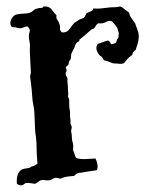

<svg xmlns="http://www.w3.org/2000/svg" viewBox="-20 -558 452 592"><path d="M71.3 -427.7 69.3 -440.4Q68.4 -451.2 71.3 -460Q74.2 -468.8 64.5 -476.6Q59.6 -476.6 51.3 -473.1Q43 -469.7 37.6 -471.2Q32.2 -472.7 27.8 -473.6Q23.4 -474.6 19.5 -474.1Q15.6 -473.6 12.7 -481.4Q9.8 -489.3 15.6 -500Q21.5 -510.7 30.3 -513.2Q39.1 -515.6 53.7 -516.1Q68.4 -516.6 74.7 -520Q81.1 -523.4 83.5 -525.9Q85.9 -528.3 88.9 -530.3Q103.5 -534.2 107.4 -533.7Q111.3 -533.2 114.3 -538.1Q131.8 -539.1 138.7 -529.3Q145.5 -519.5 154.3 -510.7Q152.3 -502.9 156.7 -497.1Q161.1 -491.2 163.6 -482.9Q166 -474.6 165 -469.7Q164.1 -464.8 170.9 -458Q186.5 -457 193.8 -467.8Q201.2 -478.5 209 -487.3Q214.8 -491.2 220.7 -495.1Q226.6 -499 230 -500Q233.4 -501 238.3 -502.9Q242.2 -506.8 243.7 -511.2Q245.1 -515.6 247.1 -517.1Q249 -518.6 258.8 -522.5Q268.6 -526.4 267.6 -532.2Q283.2 -530.3 302.2 -533.2Q321.3 -536.1 330.1 -535.6Q338.9 -535.2 350.6 -538.1Q356.4 -536.1 361.3 -531.7Q366.2 -527.3 372.6 -523.4Q378.9 -519.5 379.4 -514.2Q379.9 -508.8 385.3 -502Q390.6 -495.1 396.5 -486.3Q401.4 -472.7 404.8 -463.4Q408.2 -454.1 407.7 -442.9Q407.2 -431.6 404.3 -422.9Q401.4 -414.1 398.4 -404.3Q388.7 -397.5 387.7 -388.7Q375 -379.9 369.6 -372.1Q364.3 -364.3 359.9 -362.3Q355.5 -360.4 348.1 -361.3Q340.8 -362.3 334 -362.3Q327.1 -362.3 319.3 -366.2Q311.5 -370.1 300.8 -372.1Q298.8 -374 297.9 -376.5Q296.9 -378.9 294.9 -381.3Q293 -383.8 289.6 -385.7Q286.1 -387.7 283.2 -392.6Q271.5 -411.1 282.2 -422.9Q299.8 -428.7 308.6 -432.1Q317.4 -435.5 322.3 -421.9Q331.1 -421.9 337.9 -426.8Q340.8 -437.5 343.3 -439.5Q345.7 -441.4 345.7 -447.8Q345.7 -454.1 346.7 -455.1L341.8 -471.7Q337.9 -477.5 337.4 -478Q336.9 -478.5 331.5 -485.4Q326.2 -492.2 322.3 -493.2Q315.4 -495.1 305.7 -489.7Q295.9 -484.4 284.2 -486.3Q278.3 -484.4 274.4 -476.6Q270.5 -468.8 262.7 -467.8Q236.3 -444.3 224.6 -435.5Q225.6 -431.6 220.7 -429.2Q215.8 -426.8 213.4 -421.9Q210.9 -417 210.4 -414.1Q210 -411.1 207 -406.7Q204.1 -402.3 203.6 -399.9Q203.1 -397.5 201.2 -395Q199.2 -392.6 199.2 -386.2Q199.2 -379.9 197.3 -375Q191.4 -367.2 191.9 -363.8Q192.4 -360.4 190.4 -357.9Q188.5 -355.5 186 -354Q183.6 -352.5 182.6 -348.6Q187.5 -341.8 184.1 -336.9Q180.7 -332 184.6 -323.2Q188.5 -318.4 188 -312.5Q187.5 -306.6 188.5 -299.8Q189.5 -293 189.5 -285.6Q189.5 -278.3 190.4 -265.6Q188.5 -259.8 190.9 -256.8Q193.4 -253.9 193.4 -248V-234.4Q193.4 -228.5 194.8 -220.2Q196.3 -211.9 195.8 -206.1Q195.3 -200.2 196.8 -191.4Q198.2 -182.6 197.3 -181.6Q196.3 -180.7 197.3 -177.7Q198.2 -174.8 199.7 -171.4Q201.2 -168 201.2 -165L199.2 -154.3L201.2 -141.6Q201.2 -127.9 204.1 -118.7Q207 -109.4 205.1 -95.7Q206.1 -92.8 208.5 -86.9Q210.9 -81.1 212.9 -74.2Q214.8 -67.4 241.2 -67.4L274.4 -69.3Q278.3 -62.5 280.3 -51.3Q282.2 -40 278.3 -33.2L239.3 -27.3Q231.4 -25.4 223.6 -24.9Q215.8 -24.4 209 -15.6Q180.7 -13.7 173.8 -9.8Q167 -5.9 160.6 -8.3Q154.3 -10.7 149.4 -9.3Q144.5 -7.8 141.6 -5.9Q132.8 0 120.1 -2.4Q107.4 -4.9 100.1 1Q92.8 6.8 87.9 8.8Q60.5 3.9 56.6 7.8Q45.9 18.6 32.2 8.8Q29.3 -24.4 46.9 -35.2Q52.7 -38.1 63 -39.1Q73.2 -40 77.1 -44.9Q83 -44.9 86.9 -47.9Q90.8 -50.8 95.7 -52.7Q92.8 -82 92.8 -101.6Q92.8 -121.1 91.3 -130.9Q89.8 -140.6 88.9 -149.9Q87.9 -159.2 87.4 -178.2Q86.9 -197.3 85.9 -211.4Q85 -225.6 82.5 -235.8Q80.1 -246.1 79.1 -263.7Q78.1 -281.2 75.2 -303.7L73.2 -318.4Q72.3 -323.2 73.7 -327.1Q75.2 -331.1 75.2 -333.5Q75.2 -335.9 73.2 -371.6Q71.3 -407.2 72.3 -413.6Q73.2 -419.9 71.3 -427.7Z"/></svg>

Font: Mountains of Christmas
Style: Bold
Weight: 700
Designer: Crystal Kluge
Foundry: Font Diner, Inc DBA Tart Workshop
Version: Version 1.002